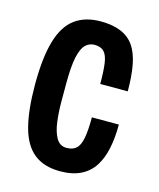

<svg xmlns="http://www.w3.org/2000/svg" viewBox="-89 -604 563 681"><g transform="rotate(15 192.0 -263.5)"><path d="M195 12Q135 12 98.5 -17.5Q62 -47 46 -108Q30 -169 30 -263Q30 -362 48 -423Q66 -484 103.5 -511.5Q141 -539 198 -539Q241 -539 271.5 -526.5Q302 -514 320 -488.5Q338 -463 346 -422Q354 -381 354 -324H253Q253 -371 249 -399.5Q245 -428 233 -440.5Q221 -453 198 -453Q179 -453 165 -439.5Q151 -426 143.5 -392Q136 -358 136 -295V-229Q136 -190 140.5 -154.5Q145 -119 158 -96.5Q171 -74 196 -74Q218 -74 231 -85.5Q244 -97 249.5 -125Q255 -153 255 -202H354Q354 -154 346 -115Q338 -76 320 -47.5Q302 -19 271 -3.5Q240 12 195 12Z"/></g></svg>

Font: Archivo ExtraCondensed SemiBold
Style: Regular
Weight: 600
Width: 2
Designer: Hector Gatti
Foundry: Omnibus-Type
Version: Version 2.001